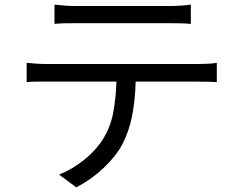

<svg xmlns="http://www.w3.org/2000/svg" viewBox="-20 -760 1040 828"><path d="M215 -740Q236 -738 258.5 -736Q281 -734 305 -734H710Q731 -734 756 -735.5Q781 -737 803 -740V-657Q781 -659 756.5 -659.5Q732 -660 710 -660H306Q281 -660 257.5 -659.5Q234 -659 215 -657ZM95 -489Q116 -487 137.5 -485.5Q159 -484 182 -484H837Q853 -484 875 -485Q897 -486 915 -489V-406Q899 -407 877 -407.5Q855 -408 837 -408H565Q563 -327 549.5 -259Q536 -191 506 -135Q479 -85 426 -35Q373 15 309 48L235 -7Q294 -31 344.5 -72Q395 -113 424 -160Q457 -213 468.5 -275.5Q480 -338 482 -408H182Q160 -408 138 -408Q116 -408 95 -406Z"/></svg>

Font: Chiron Sans HK TT
Style: Regular
Weight: 400
Designer: Ryoko NISHIZUKA 西塚涼子 (kana, bopomofo & ideographs); Paul D. Hunt (Latin, Greek & Cyrillic); Sandoll Communications 산돌커뮤니
Foundry: Adobe
Version: Version 2.022;hotconv 1.0.109;makeotfexe 2.5.65596